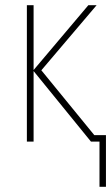

<svg xmlns="http://www.w3.org/2000/svg" viewBox="-20 -548 433 743"><path d="M365 175V0H332L110 -273V0H84V-528H110V-277L322 -528H354L140 -276L345 -25H390V175Z"/></svg>

Font: Noto Sans SemiCondensed Thin
Style: Regular
Weight: 100
Width: 4
Designer: Monotype Design Team
Foundry: Monotype Imaging Inc.
Version: Version 2.013; ttfautohint (v1.8.4.7-5d5b)